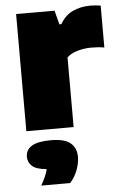

<svg xmlns="http://www.w3.org/2000/svg" viewBox="-56 -599 569 898"><g transform="rotate(-5 228.0 -150.0)"><path d="M53.5 0V-550H234L251 -484.5H260.5Q282 -523.5 318.8 -541.2Q355.5 -559 403 -559Q416 -559 428.8 -557.8Q441.5 -556.5 451 -555V-358Q436.5 -361 419.8 -362Q403 -363 389.5 -363Q357 -363 325 -353.8Q293 -344.5 275.5 -327V0ZM101 259.5Q126 215 133 185Q85 181 65.2 163.5Q45.5 146 45.5 119.5Q45.5 87.5 73.5 69.8Q101.5 52 164.5 52Q227.5 52 255.5 75.2Q283.5 98.5 283.5 140.5Q283.5 171 270.5 204Q257.5 237 236.5 259.5Z"/></g></svg>

Font: Encode Sans SmExp Black
Style: Regular
Weight: 900
Width: 6
Designer: Multiple Designers
Foundry: Impallari Type
Version: Version 3.002; ttfautohint (v1.8.3) -l 8 -r 50 -G 200 -x 14 